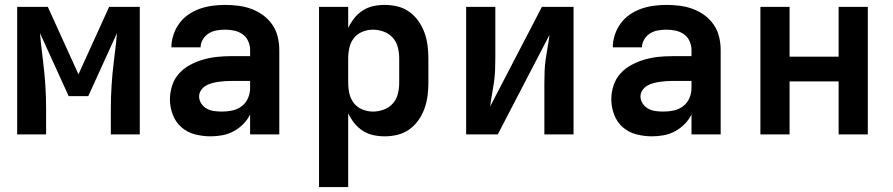

<svg xmlns="http://www.w3.org/2000/svg" viewBox="-20 -548 3640 783"><path d="M50 0V-520H175L300 -245L425 -520H550V0H432V-104Q432 -152 435 -199.5Q438 -247 444 -295L448 -329Q451 -350 453 -371Q455 -392 457 -413L340 -156H260L143 -413Q145 -392 147 -371Q149 -350 152 -329L156 -295Q162 -247 165 -199.5Q168 -152 168 -104V0Z M839 8Q807 8 775.5 0Q744 -8 720 -29Q696 -50 684.5 -80.5Q673 -111 673 -143Q673 -171 682 -199Q691 -227 710.5 -248.5Q730 -270 755.5 -283.5Q781 -297 808.5 -305Q836 -313 864.5 -316Q893 -319 922 -319H1000V-344Q1000 -363 992 -380.5Q984 -398 969 -408.5Q954 -419 935.5 -423Q917 -427 898 -427Q881 -427 863.5 -424Q846 -421 831.5 -412Q817 -403 807.5 -387.5Q798 -372 798 -355H679Q679 -381 687.5 -406.5Q696 -432 711.5 -453Q727 -474 749 -489Q771 -504 795.5 -512.5Q820 -521 846 -524.5Q872 -528 898 -528Q925 -528 952.5 -524.5Q980 -521 1005.5 -511.5Q1031 -502 1053 -486Q1075 -470 1090.5 -447.5Q1106 -425 1112.5 -398Q1119 -371 1119 -344V0H1000V-81Q989 -59 971.5 -41.5Q954 -24 932.5 -12.5Q911 -1 887 3.5Q863 8 839 8ZM886 -93Q907 -93 928 -97.5Q949 -102 966 -115Q983 -128 991.5 -148Q1000 -168 1000 -189V-218H922Q909 -218 895.5 -217Q882 -216 869 -214Q856 -212 843 -208.5Q830 -205 818.5 -198Q807 -191 799.5 -179.5Q792 -168 792 -155Q792 -139 801 -125.5Q810 -112 824 -104.5Q838 -97 854 -95Q870 -93 886 -93Z M1281 215V-520H1400V-434Q1410 -455 1424.5 -473.5Q1439 -492 1459 -505Q1479 -518 1502 -523Q1525 -528 1549 -528Q1576 -528 1602 -521.5Q1628 -515 1649.5 -499.5Q1671 -484 1686.5 -462Q1702 -440 1711 -415Q1720 -390 1723.5 -363.5Q1727 -337 1727 -310V-210Q1727 -183 1723.5 -156.5Q1720 -130 1711 -105Q1702 -80 1686.5 -58Q1671 -36 1649.5 -20.5Q1628 -5 1602 1.5Q1576 8 1549 8Q1525 8 1502 3Q1479 -2 1459 -15Q1439 -28 1424.5 -46.5Q1410 -65 1400 -86V215ZM1501 -93Q1523 -93 1545 -101Q1567 -109 1582 -126Q1597 -143 1602.5 -165Q1608 -187 1608 -210V-310Q1608 -333 1602.5 -355Q1597 -377 1582 -394Q1567 -411 1545 -419Q1523 -427 1501 -427Q1479 -427 1458 -418.5Q1437 -410 1423.5 -393Q1410 -376 1405 -354Q1400 -332 1400 -310V-210Q1400 -188 1405 -166Q1410 -144 1423.5 -127Q1437 -110 1458 -101.5Q1479 -93 1501 -93Z M1881 0V-520H2000V-312Q2000 -287 1999 -262Q1998 -237 1994.5 -212.5Q1991 -188 1986.5 -163.5Q1982 -139 1979 -114L2190 -520H2319V0H2200V-208Q2200 -233 2201 -258Q2202 -283 2205.5 -307.5Q2209 -332 2213.5 -356.5Q2218 -381 2221 -406L2010 0Z M2639 8Q2607 8 2575.5 0Q2544 -8 2520 -29Q2496 -50 2484.5 -80.5Q2473 -111 2473 -143Q2473 -171 2482 -199Q2491 -227 2510.5 -248.5Q2530 -270 2555.5 -283.5Q2581 -297 2608.5 -305Q2636 -313 2664.5 -316Q2693 -319 2722 -319H2800V-344Q2800 -363 2792 -380.5Q2784 -398 2769 -408.5Q2754 -419 2735.5 -423Q2717 -427 2698 -427Q2681 -427 2663.5 -424Q2646 -421 2631.5 -412Q2617 -403 2607.5 -387.5Q2598 -372 2598 -355H2479Q2479 -381 2487.5 -406.5Q2496 -432 2511.5 -453Q2527 -474 2549 -489Q2571 -504 2595.5 -512.5Q2620 -521 2646 -524.5Q2672 -528 2698 -528Q2725 -528 2752.5 -524.5Q2780 -521 2805.5 -511.5Q2831 -502 2853 -486Q2875 -470 2890.5 -447.5Q2906 -425 2912.5 -398Q2919 -371 2919 -344V0H2800V-81Q2789 -59 2771.5 -41.5Q2754 -24 2732.5 -12.5Q2711 -1 2687 3.5Q2663 8 2639 8ZM2686 -93Q2707 -93 2728 -97.5Q2749 -102 2766 -115Q2783 -128 2791.5 -148Q2800 -168 2800 -189V-218H2722Q2709 -218 2695.5 -217Q2682 -216 2669 -214Q2656 -212 2643 -208.5Q2630 -205 2618.5 -198Q2607 -191 2599.5 -179.5Q2592 -168 2592 -155Q2592 -139 2601 -125.5Q2610 -112 2624 -104.5Q2638 -97 2654 -95Q2670 -93 2686 -93Z M3081 0V-520H3200V-317H3400V-520H3519V0H3400V-216H3200V0Z"/></svg>

Font: Iosevka Fixed Extended
Style: Bold
Weight: 700
Width: 7
Monospace: yes
Designer: Belleve Invis
Foundry: Belleve Invis
Version: Version 24.1.1; ttfautohint (v1.8.4)